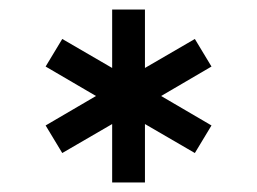

<svg xmlns="http://www.w3.org/2000/svg" viewBox="-20 -727 540 404"><path d="M425 -463 390 -405 285 -466V-343H216V-466L111 -405L76 -463L182 -525L76 -587L111 -645L216 -584V-707H285V-584L390 -645L425 -587L319 -525Z"/></svg>

Font: Epunda Sans Medium
Style: Regular
Weight: 500
Designer: Simon Atzbach
Foundry: typofactur
Version: Version 2.204; ttfautohint (v1.8.4.7-5d5b)